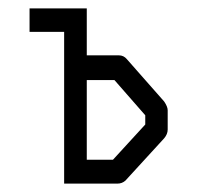

<svg xmlns="http://www.w3.org/2000/svg" viewBox="-20 -490 526 458"><path d="M133 -414H50.5V-470H187V-358H263.5Q275 -358 282.5 -349L371.5 -248Q380 -235.5 380 -227V-181Q380 -170 371.5 -160L279 -59Q271 -52 260 -52H133ZM187 -109H249.5L326.5 -193V-215L253 -299H187Z"/></svg>

Font: 3270 Nerd Font Mono SemCond
Style: Regular
Weight: 400
Monospace: yes
Version: Version 3.0.1;Nerd Fonts 3.1.1